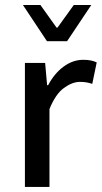

<svg xmlns="http://www.w3.org/2000/svg" viewBox="-20 -736 401 756"><path d="M78.1 0V-488.3H157.7L165.5 -400.4H169.4Q194.3 -447.3 230.7 -473.9Q267.1 -500.5 307.6 -500.5Q324.7 -500.5 337.2 -498Q349.6 -495.6 360.8 -490.2L343.3 -405.8Q331.1 -409.7 320.6 -411.6Q310.1 -413.6 294.4 -413.6Q264.6 -413.6 231.7 -389.6Q198.7 -365.7 174.8 -306.6V0ZM165 -573.7 70.3 -716.3H139.2L202.6 -627.4H206.5L270.5 -716.3H339.4L244.1 -573.7Z"/></svg>

Font: Varta Light SemiBold
Style: Regular
Weight: 600
Version: Version 1.004